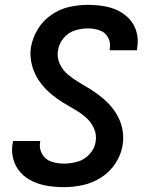

<svg xmlns="http://www.w3.org/2000/svg" viewBox="-20 -763 616 791"><path d="M244 8Q282 8 321.5 -0.5Q361 -9 397 -32Q433 -55 456 -90.5Q479 -126 485 -164Q490 -194 485.5 -223Q481 -252 468.5 -277.5Q456 -303 438 -324Q420 -345 398.5 -362.5Q377 -380 353 -395Q329 -410 305 -424Q281 -438 259.5 -456Q238 -474 226 -500.5Q214 -527 219 -556Q223 -583 242 -606Q261 -629 288 -637.5Q315 -646 341 -646Q367 -646 390.5 -638Q414 -630 425.5 -608Q437 -586 432 -560Q432 -558 432 -556H544Q544 -560 545 -565Q551 -598 543 -629Q535 -660 514.5 -683Q494 -706 466 -719.5Q438 -733 406 -738Q374 -743 341 -743Q304 -743 265.5 -734.5Q227 -726 192.5 -702.5Q158 -679 136.5 -644Q115 -609 108 -571Q103 -541 108 -512Q113 -483 125 -458Q137 -433 155 -411.5Q173 -390 194.5 -372.5Q216 -355 239.5 -340.5Q263 -326 287.5 -312Q312 -298 333 -280Q354 -262 366.5 -235.5Q379 -209 374 -179Q370 -151 349 -128Q328 -105 299.5 -97Q271 -89 244 -89Q217 -89 192 -97Q167 -105 154 -127.5Q141 -150 145 -177L146 -182H34Q33 -177 32 -172Q26 -139 35 -107Q44 -75 65 -52Q86 -29 115.5 -15.5Q145 -2 177.5 3Q210 8 244 8Z"/></svg>

Font: Iosevka Sparkle Semibold
Style: Italic
Weight: 600
Italic angle: -9°
Designer: Belleve Invis
Foundry: Belleve Invis
Version: Version 4.5.0; ttfautohint (v1.8.3)